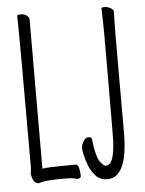

<svg xmlns="http://www.w3.org/2000/svg" viewBox="-52 -742 603 796"><g transform="rotate(-5 250.0 -344.0)"><path d="M448 -177Q448 12 363 12Q333 12 315 -7.5Q297 -27 287.5 -51Q278 -75 273.5 -96.5Q269 -118 269 -122Q269 -142 282 -159Q288 -168 300 -168Q312 -168 313 -160V-159Q323 -76 343 -57Q355 -44 361 -44Q376 -44 385 -61Q401 -91 401 -180L402 -475V-589Q402 -623 400 -695Q400 -700 412.5 -700Q425 -700 437.5 -693Q450 -686 450 -677Q450 -665 449 -643.5Q448 -622 448 -421ZM250 -44Q254 -25 254 -12Q254 0 239 0Q221 -6 186 -6Q99 -6 79 4Q57 3 51 -24Q48 -33 48 -37.5Q48 -42 49.5 -48.5Q51 -55 51 -70Q51 -621 50 -649.5Q49 -678 49 -695Q49 -700 64.5 -700Q80 -700 89.5 -692Q99 -684 99 -677Q99 -665 99 -640L98 -55Q126 -59 175 -59Q224 -59 228.5 -59.5Q233 -60 234 -60Q247 -60 250 -44Z"/></g></svg>

Font: Moon Stars Kai HW Light
Style: Regular
Weight: 300
Designer: GuiWonder
Version: Version 1.101